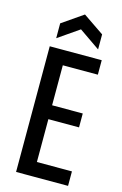

<svg xmlns="http://www.w3.org/2000/svg" viewBox="-130 -918 618 974"><g transform="rotate(15 179.0 -431.0)"><path d="M59 0V-660H148V0ZM101 0V-76H332V0ZM101 -301V-374H309V-301ZM101 -584V-660H332V-584ZM80 -708V-786L190 -862L300 -787V-708L190 -784Z"/></g></svg>

Font: Bricolage Grotesque 36pt Condensed
Style: Regular
Weight: 400
Width: 3
Designer: Mathieu Triay
Foundry: Atelier Triay
Version: Version 1.001;gftools[0.9.33.dev8+g029e19f]